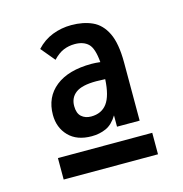

<svg xmlns="http://www.w3.org/2000/svg" viewBox="-80 -707 610 639"><g transform="rotate(-15 225.0 -388.0)"><path d="M191 -258Q140 -258 112 -287Q84 -316 84 -360Q84 -421 128 -456Q172 -491 252 -491Q265 -491 282 -489Q278 -537 261.5 -553Q245 -569 215 -569Q194 -569 176 -561.5Q158 -554 140 -535L100 -583Q124 -609 155 -621Q186 -633 220 -633Q261 -633 292 -619Q323 -605 340.5 -569Q358 -533 358 -467V-267H280V-306Q263 -278 240.5 -268Q218 -258 191 -258ZM160 -370Q160 -345 173 -333.5Q186 -322 206 -322Q242 -322 261 -347.5Q280 -373 283 -430Q267 -431 252 -431Q203 -431 181.5 -415Q160 -399 160 -370ZM63 -217H388V-143H63Z"/></g></svg>

Font: Inconsolata SemiCondensed SemiBold
Style: Regular
Weight: 600
Width: 4
Monospace: yes
Designer: Raph Levien, Cyreal, Brenton Simpson
Foundry: Raph Levien, Cyreal, Google
Version: Version 3.001; ttfautohint (v1.8.2.53-6de2)